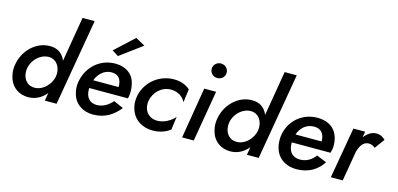

<svg xmlns="http://www.w3.org/2000/svg" viewBox="-70 -1221 3460 1671"><g transform="rotate(15 1660.0 -385.0)"><path d="M507 -780 439 -376C436 -383 433 -390 429 -397C404 -441 363 -470 300 -470C299 -470 297 -470 296 -470C174 -470 64 -367 44 -230C42 -217 41 -203 41 -191C41 -162 47 -133 58 -102C81 -41 141 9 226 9C287 9 339 -17 379 -61C382 -65 385 -69 388 -73L376 0H482L616 -780ZM154 -230C168 -314 239 -376 312 -376C313 -376 315 -376 316 -376C368 -374 404 -336 414 -285C416 -275 417 -264 417 -253C417 -248 416 -243 416 -237L413 -219C409 -203 403 -188 395 -174C365 -120 313 -85 260 -85C234 -85 213 -92 196 -105C162 -132 152 -173 152 -206C152 -214 153 -222 154 -230Z M1089 -686 1004 -733 833 -575 890 -539ZM961 -152C926 -113 881 -80 821 -80C766 -81 736 -110 725 -155C722 -167 721 -180 721 -193C721 -197 721 -202 721 -206H1069C1073 -217 1074 -227 1075 -235C1077 -248 1077 -261 1077 -274C1077 -303 1072 -332 1062 -362C1041 -422 982 -470 887 -470C760 -470 663 -388 627 -279C622 -263 618 -247 615 -230C613 -217 612 -204 612 -192C612 -164 618 -135 629 -104C652 -43 716 8 808 9C920 9 992 -42 1049 -113ZM737 -280C742 -295 750 -310 760 -324C787 -363 828 -388 874 -388C875 -388 877 -388 878 -388C946 -386 966 -340 966 -280Z M1248 -230C1262 -311 1329 -377 1413 -377C1472 -377 1522 -347 1545 -299L1561 -419C1526 -451 1475 -470 1416 -470C1275 -470 1157 -367 1139 -230C1138 -219 1137 -208 1137 -198C1137 -166 1144 -134 1158 -103C1186 -39 1257 9 1348 9C1411 9 1465 -11 1505 -42L1521 -160C1486 -119 1427 -84 1365 -84C1364 -84 1362 -84 1361 -84C1334 -85 1312 -92 1294 -105C1257 -132 1246 -173 1246 -207C1246 -215 1247 -222 1248 -230Z M1707 -643C1707 -607 1737 -578 1774 -578C1813 -578 1842 -607 1842 -643C1842 -680 1813 -709 1774 -709C1737 -709 1707 -680 1707 -643ZM1689 -460 1613 0H1718L1796 -460Z M2328 -780 2260 -376C2257 -383 2254 -390 2250 -397C2225 -441 2184 -470 2121 -470C2120 -470 2118 -470 2117 -470C1995 -470 1885 -367 1865 -230C1863 -217 1862 -203 1862 -191C1862 -162 1868 -133 1879 -102C1902 -41 1962 9 2047 9C2108 9 2160 -17 2200 -61C2203 -65 2206 -69 2209 -73L2197 0H2303L2437 -780ZM1975 -230C1989 -314 2060 -376 2133 -376C2134 -376 2136 -376 2137 -376C2189 -374 2225 -336 2235 -285C2237 -275 2238 -264 2238 -253C2238 -248 2237 -243 2237 -237L2234 -219C2230 -203 2224 -188 2216 -174C2186 -120 2134 -85 2081 -85C2055 -85 2034 -92 2017 -105C1983 -132 1973 -173 1973 -206C1973 -214 1974 -222 1975 -230Z M2645 10C2752 10 2831 -39 2879 -115L2789 -152C2758 -109 2711 -79 2654 -79C2603 -79 2570 -102 2555 -142C2549 -159 2546 -178 2546 -199C2546 -201 2546 -203 2546 -205H2895C2900 -220 2906 -247 2906 -268C2906 -398 2831 -470 2708 -470C2552 -470 2438 -347 2438 -200C2438 -68 2521 10 2645 10ZM2559 -280 2560 -281C2582 -345 2632 -388 2699 -388C2764 -388 2795 -347 2795 -282C2795 -281 2795 -281 2795 -280Z M3139 -460H3033L2953 0H3060L3106 -270C3110 -285 3115 -300 3122 -313C3137 -346 3162 -369 3197 -369C3198 -369 3199 -369 3200 -369C3223 -369 3239 -359 3255 -346L3320 -435C3297 -458 3272 -471 3240 -471C3213 -471 3188 -462 3165 -443C3152 -433 3141 -421 3130 -408Z"/></g></svg>

Font: Jost Medium
Style: Italic
Weight: 500
Italic angle: -5°
Version: Version 3.710